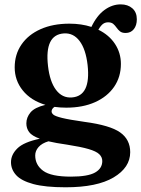

<svg xmlns="http://www.w3.org/2000/svg" viewBox="-20 -590 630 856"><path d="M358 -46.5Q470.5 -31.5 515.5 0.2Q560.5 32 560.5 88.5Q560.5 157 486.5 201Q412.5 245 272.5 245Q181.5 245 128.2 230.5Q75 216 52 190.8Q29 165.5 29 133Q29 99.5 57.5 71.5Q86 43.5 157.5 28.5Q122 15.5 109.8 -1.2Q97.5 -18 97.5 -40Q97.5 -66.5 116 -88.8Q134.5 -111 182.5 -122.5Q117.5 -142 81.5 -186.8Q45.5 -231.5 45.5 -289.5Q45.5 -347.5 75.8 -391.5Q106 -435.5 161 -460Q216 -484.5 289.5 -484.5Q343 -484.5 387.5 -470Q411.5 -520.5 445.8 -545.5Q480 -570.5 518 -570.5Q550 -570.5 570 -553Q590 -535.5 590 -504Q590 -476.5 576.5 -459.8Q563 -443 540 -443Q524 -443 515 -450.2Q506 -457.5 499.5 -467Q493 -476.5 484.8 -483.5Q476.5 -490.5 462 -490.5Q449.5 -490.5 439.8 -483.8Q430 -477 418.5 -457.5Q466.5 -434 492.8 -394Q519 -354 519 -305Q519 -247 488.8 -203Q458.5 -159 403.8 -134.5Q349 -110 275.5 -110Q248 -110 223 -113.5Q210 -105 210 -93Q210 -86 217.8 -79Q225.5 -72 256.8 -64.2Q288 -56.5 358 -46.5ZM264.5 -441Q178 -435 194 -296Q202 -226 229.8 -189.2Q257.5 -152.5 300 -155.5Q386 -161.5 370.5 -300.5Q362.5 -370.5 334.8 -407.2Q307 -444 264.5 -441ZM137 103Q137 145.5 172.5 171.5Q208 197.5 296 197.5Q371.5 197.5 403.8 179.2Q436 161 436 128Q436 110.5 422.5 97.5Q409 84.5 374.8 74.5Q340.5 64.5 279.5 55Q229.5 48 196 40Q167 48.5 152 65.5Q137 82.5 137 103Z"/></svg>

Font: Fraunces 9pt SemiBold
Style: Regular
Weight: 600
Version: Version 1.000;[b76b70a41]